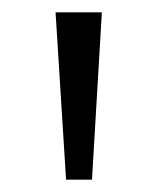

<svg xmlns="http://www.w3.org/2000/svg" viewBox="-20 -725 254 311"><path d="M87 -434 70 -705H145L129 -434Z"/></svg>

Font: Nunito Sans 11pt Light
Style: Regular
Weight: 300
Version: Version 3.101;gftools[0.9.27]